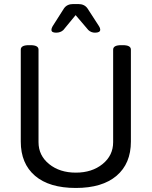

<svg xmlns="http://www.w3.org/2000/svg" viewBox="-20 -926 752 952"><path d="M629 -680V-224Q629 -115 558 -54.5Q487 6 356 6Q224 6 153.5 -54.5Q83 -115 83 -224V-680Q83 -702 123 -702H131Q171 -702 171 -680V-221Q171 -155 223.5 -112.5Q276 -70 356 -70Q436 -70 488.5 -112.5Q541 -155 541 -221V-680Q541 -702 581 -702H589Q629 -702 629 -680ZM477 -779Q477 -764 451 -764Q432 -764 418 -777L355 -851L294 -777Q280 -764 258 -764Q235 -764 235 -778Q235 -786 241 -796L297 -884Q312 -906 343 -906H368Q399 -906 414 -884L471 -796Q477 -787 477 -779Z"/></svg>

Font: mmAsap
Style: Regular
Weight: 400
Designer: Pablo Cosgaya
Foundry: Omnibus-Type
Version: Version 1.001